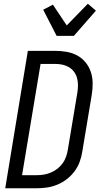

<svg xmlns="http://www.w3.org/2000/svg" viewBox="-20 -1007 540 1027"><path d="M177 0H8L129 -735H275Q307 -735 337.5 -729.5Q368 -724 393.5 -710Q419 -696 437.5 -673.5Q456 -651 465.5 -623Q475 -595 475.5 -564Q476 -533 471 -501L420 -195Q416 -168 406 -141Q396 -114 378.5 -90.5Q361 -67 337 -48.5Q313 -30 286 -19Q259 -8 231.5 -4Q204 0 177 0ZM98 -70H176Q195 -70 214 -73Q233 -76 252 -84Q271 -92 287 -104.5Q303 -117 315 -133.5Q327 -150 333.5 -169Q340 -188 343 -207L394 -513Q397 -532 397 -552Q397 -572 392 -590Q387 -608 376 -623Q365 -638 349 -647.5Q333 -657 314.5 -661Q296 -665 276 -665H197ZM283 -815 211 -955 263 -982 337 -871 450 -987 493 -950 375 -815Z"/></svg>

Font: Iosevka Fixed
Style: Italic
Weight: 400
Italic angle: -9°
Monospace: yes
Designer: Belleve Invis
Foundry: Belleve Invis
Version: Version 33.2.4